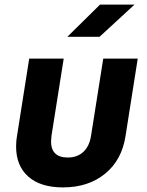

<svg xmlns="http://www.w3.org/2000/svg" viewBox="-20 -805 640 835"><path d="M50 -168Q50 -193 54 -214L107 -550H257L204 -215Q202 -197 202 -190Q202 -120 275 -120Q316 -120 342.5 -144.5Q369 -169 376 -215L429 -550H579L526 -214Q510 -109 437 -49.5Q364 10 254 10Q156 10 103 -37Q50 -84 50 -168ZM413 -645H273L415 -785H565Z"/></svg>

Font: JetBrains Mono Extra Bold
Style: Italic
Weight: 800
Italic angle: -9°
Monospace: yes
Designer: Philipp Nurullin, Konstantin Bulenkov
Foundry: JetBrains
Version: 2.002